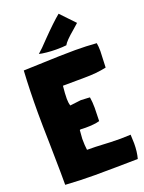

<svg xmlns="http://www.w3.org/2000/svg" viewBox="-171 -1010 823 1094"><g transform="rotate(-20 240.5 -462.5)"><path d="M375 -815Q319 -768 308 -746Q287 -743 246 -743Q218 -743 188.5 -746Q159 -749 144 -753Q168 -773 211 -819Q285 -895 328 -930L409 -845ZM469 2Q425 2 339 4L208 5Q119 5 30 -1Q31 -33 27 -250Q24 -373 24 -439Q24 -576 31 -694L119 -697Q267 -703 345 -703Q412 -703 475 -698Q479 -677 479 -649Q479 -634 477 -600Q475 -568 475 -550Q415 -537 341 -537L211 -536Q206 -489 206 -458Q206 -434 212 -416L278 -424Q292 -424 320 -422L333 -421Q338 -391 338 -356L336 -276Q304 -267 250 -267L224 -268Q217 -268 215 -266L211 -214Q211 -173 215 -146Q267 -146 316 -143Q333 -142 358 -141Q383 -140 417 -140L478 -142Q480 -96 480 -89Q480 -38 469 2Z"/></g></svg>

Font: Londrina Solid Black
Style: Regular
Weight: 900
Designer: Marcelo Magalhaes
Foundry: Marcelo Magalhães
Version: Version 1.002